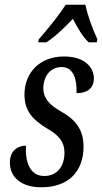

<svg xmlns="http://www.w3.org/2000/svg" viewBox="-20 -786 434 816"><path d="M145 -619 142 -606H177C216 -631 253 -668 290 -706C307 -671 332 -629 357 -606H391L394 -619C376 -657 352 -720 343 -766H259C231 -721 178 -657 145 -619ZM155 10C273 10 335 -59 335 -163C335 -235 301 -278 238 -313C190 -340 164 -369 164 -411C165 -464 195 -501 242 -501C295 -501 308 -443 305 -390C350 -390 379 -410 379 -453C379 -497 343 -546 252 -546C151 -546 84 -479 84 -384C84 -313 121 -276 180 -240C233 -210 254 -181 254 -137C254 -76 220 -38 168 -38C107 -38 87 -97 90 -167C63 -167 22 -152 22 -95C22 -30 74 10 155 10Z"/></svg>

Font: Noto Serif ExtraCondensed
Style: Italic
Weight: 400
Width: 2
Italic angle: -12°
Designer: Monotype Design Team
Foundry: Monotype Imaging Inc.
Version: Version 2.014